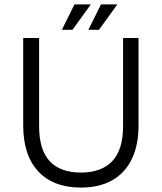

<svg xmlns="http://www.w3.org/2000/svg" viewBox="-20 -839 732 869"><path d="M346 10Q222 10 153.5 -63Q85 -136 85 -272V-667H157V-268Q157 -161 205 -109.5Q253 -58 346 -58Q439 -58 488 -109.5Q537 -161 537 -268V-667H607V-272Q607 -181 576 -118Q545 -55 487 -22.5Q429 10 346 10ZM380 -704 437 -819H511L428 -704ZM260 -704 317 -819H391L308 -704Z"/></svg>

Font: Maven Pro
Style: Regular
Weight: 400
Designer: Joe Prince
Foundry: Joe Prince
Version: Version 2.103